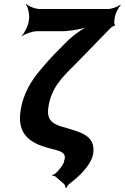

<svg xmlns="http://www.w3.org/2000/svg" viewBox="-20 -757 635 978"><path d="M529 -711H184C160 -711 125 -725 114 -737L112 -735C122 -722 131 -685 128 -661L126 -648C123 -624 104 -587 90 -574L91 -572C106 -584 145 -598 169 -598H295C341 -598 407 -611 441 -626L439 -629C405 -615 349 -575 314 -539L256 -480C231 -454 209 -429 190 -406C140 -347 97 -282 84 -187C68 -71 136 -28 226 -3L262 6C290 14 314 22 310 51C309 55 306 62 306 65H310C310 62 310 53 309 57C308 66 303 77 295 89C286 102 276 114 262 127C258 131 250 133 246 134L245 138C249 137 258 139 262 142L306 180C310 184 315 196 314 201H318C319 196 327 184 334 179C358 161 384 138 405 115C425 92 450 59 455 24C467 -63 395 -82 329 -102L291 -113C246 -128 218 -147 226 -208C240 -310 298 -364 355 -421L545 -616C548 -619 561 -627 564 -626L566 -630C563 -631 561 -644 562 -648L565 -670C568 -690 584 -720 595 -730L592 -733C581 -723 549 -711 529 -711Z"/></svg>

Font: Asimov
Style: EdgeIt
Weight: 500
Designer: Google
Version: Version 2.000980: 2014